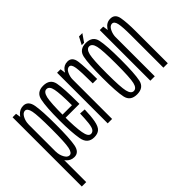

<svg xmlns="http://www.w3.org/2000/svg" viewBox="-159 -1033 1604 1604"><g transform="rotate(-45 642.5 -231.5)"><path d="M24 220H76V-528.5L65 -598H24ZM154.5 3Q211 3 224 -67.2Q237 -137.5 237 -300Q237 -463 224 -533.2Q211 -603.5 154.5 -603.5Q112 -603.5 82.5 -569.5Q53 -535.5 53 -491.5L76.5 -462Q76.5 -499 94 -531.5Q111.5 -564 136 -564Q163.5 -564 174.2 -513Q185 -462 185 -300Q185 -138 174.2 -87Q163.5 -36 136 -36Q111.5 -36 94 -69Q76.5 -102 76.5 -139.5L53 -108.5Q53 -64.5 82.5 -30.8Q112 3 154.5 3Z M389.5 3.5V-36Q357.5 -36 346.5 -101.5Q334.5 -166 334.5 -301Q334.5 -456.5 346.5 -510.5Q359 -564.5 390.5 -564.5Q424 -564.5 434.5 -511Q445.5 -459 446 -318.5H327.5V-282H498Q498 -292 498 -301Q498 -463 484.5 -534Q470 -604 390.5 -604Q312.5 -604 298 -532Q282.5 -460 282.5 -301Q282.5 -164.5 297 -80Q311 3.5 389.5 3.5ZM389.5 -36V3.5Q430 3.5 452.5 -17Q475 -37 485 -90Q494.5 -142.5 496.5 -218L445 -221.5Q443.5 -164 438.5 -115.5Q433 -67.5 420 -51.5Q407.5 -36 389.5 -36Z M698 -324.5H750Q750 -471.5 740.8 -537.5Q731.5 -603.5 677.5 -603.5Q634.5 -603.5 608.8 -569Q583 -534.5 583 -481.5L602 -466.5Q602 -497.5 617.2 -530.8Q632.5 -564 658 -564Q682.5 -564 690.2 -515Q698 -466 698 -324.5ZM550 0H602V-522L591 -598H550Z M895.5 3Q974.5 3 989.2 -65.5Q1004 -134 1004 -300Q1004 -466 989.2 -535.2Q974.5 -604.5 895.5 -604.5Q817.5 -604.5 802.5 -535.2Q787.5 -466 787.5 -300Q787.5 -134 802.5 -65.5Q817.5 3 895.5 3ZM895.5 -36.5Q864 -36.5 851.8 -87Q839.5 -137.5 839.5 -299.5Q839.5 -462.5 851.8 -513.5Q864 -564.5 895.5 -564.5Q928 -564.5 940 -513.5Q952 -462.5 952 -299.5Q952 -137.5 940 -87Q928 -36.5 895.5 -36.5ZM858.5 -615.5H886.5L933.5 -683H894Z M1054 0H1106V-523.5L1095 -598H1054ZM1208 0H1260V-380.5Q1260 -480.5 1249.2 -542Q1238.5 -603.5 1184 -603.5Q1138 -603.5 1109.8 -563.8Q1081.5 -524 1081.5 -473.5L1105.5 -457Q1105.5 -497 1122.5 -530.5Q1139.5 -564 1164 -564Q1190.5 -564 1199.2 -522.2Q1208 -480.5 1208 -386Z"/></g></svg>

Font: Anybody ExtraCondensed Light
Style: Regular
Weight: 300
Width: 2
Version: Version 1.113;gftools[0.9.25]